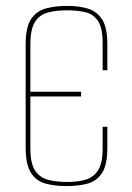

<svg xmlns="http://www.w3.org/2000/svg" viewBox="-20 -619 448 651"><path d="M206 12Q166 12 134.5 3.5Q103 -5 85 -33Q67 -61 67 -118V-469Q67 -527 85.5 -554.5Q104 -582 136 -590.5Q168 -599 208 -599Q247 -599 277.5 -590Q308 -581 326 -553.5Q344 -526 344 -469V-381H328V-473Q328 -524 312.5 -547.5Q297 -571 270 -577.5Q243 -584 207 -584Q170 -584 142 -576.5Q114 -569 98.5 -544.5Q83 -520 83 -467V-308H255V-292H83V-116Q83 -64 99.5 -40Q116 -16 144.5 -9Q173 -2 207 -2Q240 -2 267.5 -9Q295 -16 311.5 -40Q328 -64 328 -116V-189H344V-118Q344 -60 326 -32.5Q308 -5 277 3.5Q246 12 206 12Z"/></svg>

Font: Alumni Sans Pinstripe
Style: Regular
Weight: 400
Designer: Robert E. Leuschke
Foundry: Robert E. Leuschke
Version: Version 1.010; ttfautohint (v1.8.4.7-5d5b)